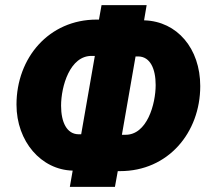

<svg xmlns="http://www.w3.org/2000/svg" viewBox="-20 -725 807 745"><path d="M251 0H426L437 -61H446C632 -61 757 -210 757 -391C757 -537 667 -642 541 -646H539L549 -705H374L364 -649H355C170 -649 44 -501 44 -319C44 -176 140 -66 262 -63ZM217 -315C217 -389 251 -510 337 -508H348L295 -204H284C239 -205 217 -251 217 -315ZM453 -202 506 -506H517C563 -505 584 -458 584 -395C584 -322 551 -200 465 -202Z"/></svg>

Font: Fixel Text 20240404 ExtraBold
Style: Italic
Weight: 800
Width: 4
Italic angle: -10°
Designer: AlfaBravo + MacPaw
Foundry: Kyrylo Tkachov, Marchela Mozhyna, Serhii Makarenko, Maria Weinstein, Zakhar Kryvoshyya
Version: Version 1.211;Glyphs 3.2 (3225)